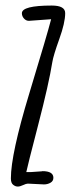

<svg xmlns="http://www.w3.org/2000/svg" viewBox="-20 -684 281 706"><path d="M141.6 -5.9 82.5 -8.8Q76.2 -8.8 64.9 -3.4Q53.7 2 45.2 2Q36.6 2 28.3 -4.6Q20 -11.2 20 -27.8Q20 -117.2 87.4 -339.4Q154.8 -561.5 168 -613.3L86.4 -607.4Q75.7 -607.4 68.1 -616Q60.5 -624.5 60.5 -635.3Q60.5 -663.6 170.4 -663.6Q219.7 -663.6 219.7 -635.7Q219.7 -600.6 198 -540.3Q176.3 -480 172.4 -455.6Q159.7 -376 120.1 -223.6Q80.6 -71.3 76.7 -51.3H93.8L135.7 -54.2V-54.7Q176.3 -54.7 176.3 -30.3Q176.3 -18.1 165.5 -12Q154.8 -5.9 141.6 -5.9Z"/></svg>

Font: Amatic
Style: Bold
Weight: 700
Width: 3
Version: Version 2.000; ttfautohint (v0.92-dirty) -l 8 -r 50 -G 50 -x